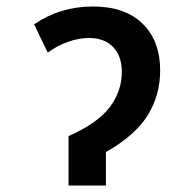

<svg xmlns="http://www.w3.org/2000/svg" viewBox="-20 -571 603 591"><path d="M191 -152Q281 -192 318 -241.5Q355 -291 355 -349Q355 -399 328 -426.5Q301 -454 254 -454Q222 -454 188.5 -442Q155 -430 127 -409L85 -496Q165 -551 266 -551Q365 -551 419 -498Q473 -445 473 -354Q473 -278 434.5 -216Q396 -154 306 -103V0H191Z"/></svg>

Font: Noto Sans Mono SemiCondensed SemiBold
Style: Regular
Weight: 600
Width: 4
Designer: Monotype Design Team
Foundry: Monotype Imaging Inc.
Version: Version 2.014; ttfautohint (v1.8.4.7-5d5b)